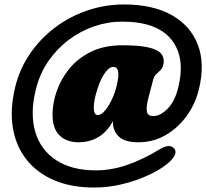

<svg xmlns="http://www.w3.org/2000/svg" viewBox="-20 -708 926 861"><path d="M600.5 -70Q540 -70 513.8 -94.8Q487.5 -119.5 486.5 -156.5Q486.5 -160.5 486.5 -165Q459.5 -115.5 420.2 -92.8Q381 -70 333 -70Q278 -70 246.8 -100.8Q215.5 -131.5 215.5 -195Q215.5 -244 233.8 -297.8Q252 -351.5 290 -398.8Q328 -446 387.5 -475.5Q447 -505 529 -505Q603.5 -505 644.8 -495.5Q686 -486 701.5 -468.5Q717 -451 714 -426.5Q711.5 -406.5 701.8 -396Q692 -385.5 681.5 -376.2Q671 -367 666.5 -349.5L645.5 -269Q634.5 -226 638.8 -206.8Q643 -187.5 667.5 -187.5Q698.5 -187.5 731 -219.8Q763.5 -252 779 -314.5Q813 -451 748.2 -531Q683.5 -611 527.5 -611Q463.5 -611 401.8 -589.8Q340 -568.5 287.2 -528.5Q234.5 -488.5 196.2 -432.8Q158 -377 141 -308Q114 -199.5 138 -117.5Q162 -35.5 231.8 10.2Q301.5 56 410.5 56Q478.5 56 549 32Q619.5 8 697 -39Q715.5 -50.5 732.2 -52.8Q749 -55 760 -43Q772.5 -29.5 762.8 -10.5Q753 8.5 728 28.5Q695.5 54.5 643.2 78.5Q591 102.5 528.5 117.8Q466 133 401.5 133Q299.5 133 222.8 100.2Q146 67.5 98.5 7.2Q51 -53 37.5 -136Q24 -219 48.5 -319Q68.5 -400 114.8 -467.5Q161 -535 226.8 -584.5Q292.5 -634 371.8 -661Q451 -688 536.5 -688Q665 -688 749.8 -640.5Q834.5 -593 867.2 -507.2Q900 -421.5 871.5 -306Q855.5 -240.5 816.2 -186.8Q777 -133 721.5 -101.5Q666 -70 600.5 -70ZM400.5 -223.5Q400.5 -192 419 -192Q434 -192 452.5 -214.2Q471 -236.5 487.2 -274.5Q503.5 -312.5 510 -359.5Q512.5 -382 507.5 -395Q502.5 -408 488.5 -408Q472 -408 456.2 -388.5Q440.5 -369 428 -339.2Q415.5 -309.5 408 -278.2Q400.5 -247 400.5 -223.5Z"/></svg>

Font: Fraunces 144pt SuperSoft Black
Style: Italic
Weight: 900
Italic angle: -16°
Version: Version 1.000;[b76b70a41]